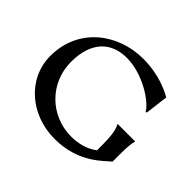

<svg xmlns="http://www.w3.org/2000/svg" viewBox="-164 -949 1193 1193"><g transform="rotate(45 432.5 -353.0)"><path d="M439 18C653 18 754 -107 794 -137C794 -207 792 -285 805 -325H650C676 -281 676 -209 676 -119C627 -79 559 -65 502 -65C318 -65 173 -209 173 -393C173 -564 259 -656 401 -656C542 -656 690 -559 721 -500L729 -504L748 -655C708 -677 617 -724 477 -724C255 -724 56 -574 56 -329C56 -127 230 18 439 18Z"/></g></svg>

Font: Coconat Demi
Style: Regular
Weight: 400
Designer: Sara Lavazza
Foundry: Collletttivo
Version: Version 1.000;Glyphs 3.2 (3217)